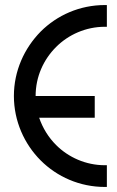

<svg xmlns="http://www.w3.org/2000/svg" viewBox="-20 -730 463 760"><path d="M395 -710C296 -710 206 -670 141 -605C76 -539 35 -449 35 -350C35 -251 76 -160 141 -95C206 -30 296 10 395 10H403V-76H395C320 -76 251 -107 202 -156C172 -186 149 -223 135 -264H355V-350H121C121 -426 152 -494 202 -544C251 -593 320 -624 395 -624H403V-710Z"/></svg>

Font: Radis Sans
Style: Regular
Weight: 400
Designer: Gaël Goy
Foundry: Gaël Goy
Version: 1.0